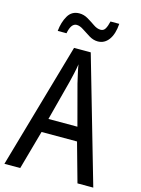

<svg xmlns="http://www.w3.org/2000/svg" viewBox="-133 -982 773 1056"><g transform="rotate(15 253.5 -453.5)"><path d="M416 0 354 -222H152L90 0H0L205 -715H300L506 0ZM274 -530Q269 -553 262 -582.5Q255 -612 252 -634Q248 -608 242 -581Q236 -554 230 -530L170 -301H335ZM94 -782Q99 -833 120.5 -869.5Q142 -906 185 -906Q211 -906 234.5 -892Q258 -878 279 -863.5Q300 -849 320 -849Q337 -849 346 -864.5Q355 -880 361 -907H411Q407 -848 383 -815.5Q359 -783 321 -783Q296 -783 272 -797.5Q248 -812 226.5 -826.5Q205 -841 187 -841Q155 -841 144 -782Z"/></g></svg>

Font: Noto Sans Devanagari Condensed
Style: Regular
Weight: 400
Width: 3
Designer: Jelle Bosma - Monotype Design Team
Foundry: Monotype Imaging Inc.
Version: Version 2.004; ttfautohint (v1.8.4.7-5d5b)